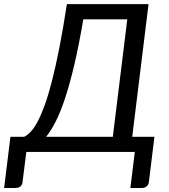

<svg xmlns="http://www.w3.org/2000/svg" viewBox="-69 -736 817 930"><path d="M477.5 -73.5 547.5 -642.5H334.5Q313.5 -518 291.5 -424.5Q269.5 -331 247 -262.5Q224.5 -194 201.2 -148.2Q178 -102.5 154.5 -73.5ZM679 -73.5 652 147Q650 159.5 640.8 167Q631.5 174.5 618.5 174.5H562.5L584 0H58.5L40 147Q39 159.5 29.5 167Q20 174.5 7 174.5H-49L-18.5 -73.5H48.5Q63.5 -81 79.8 -98Q96 -115 112.8 -146.2Q129.5 -177.5 147 -225.2Q164.5 -273 182.2 -341.8Q200 -410.5 218.2 -503Q236.5 -595.5 255 -716H650.5L571.5 -73.5Z"/></svg>

Font: Lato 2
Style: Italic
Weight: 400
Italic angle: -7°
Designer: Lukasz Dziedzic with Adam Twardoch and Botio Nikoltchev
Foundry: tyPoland Lukasz Dziedzic
Version: Version 2.015; 2015-08-06; http://www.latofonts.com/